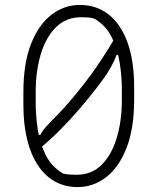

<svg xmlns="http://www.w3.org/2000/svg" viewBox="-20 -740 640 780"><path d="M304 -720Q372 -720 421.5 -681Q471 -642 498 -567.5Q525 -493 525 -385V-335Q525 -218 494 -139Q463 -60 411 -20Q359 20 295 20Q245 20 204.5 -2Q164 -24 135 -67Q106 -110 90.5 -172Q75 -234 75 -315V-365Q75 -483 106 -561.5Q137 -640 189 -680Q241 -720 304 -720ZM309 -670Q249 -670 208 -630Q167 -590 146 -521Q125 -452 125 -365V-322Q125 -272 133 -216Q141 -160 165 -111.5Q189 -63 236 -35Q248 -32 262 -31Q276 -30 291 -30Q352 -30 392.5 -70Q433 -110 454 -179Q475 -248 475 -335V-378Q475 -428 466.5 -483.5Q458 -539 434.5 -587.5Q411 -636 364 -664Q352 -668 338.5 -669Q325 -670 309 -670ZM459 -606 471 -517H445L464 -546Q454 -515 442.5 -490.5Q431 -466 415 -441.5Q399 -417 375 -386Q341 -342 302.5 -297Q264 -252 221.5 -209.5Q179 -167 132 -129L120 -192H155L131 -164Q139 -184 147 -198Q155 -212 170 -228.5Q185 -245 212 -272Q255 -315 320.5 -398Q386 -481 459 -606Z"/></svg>

Font: Recursive Casual Light
Style: Regular
Weight: 300
Version: Version 1.047